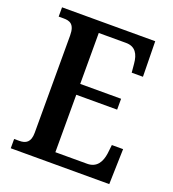

<svg xmlns="http://www.w3.org/2000/svg" viewBox="-131 -814 823 914"><g transform="rotate(20 280.5 -357.0)"><path d="M27 0H526L531 -179H474L469 -135C463 -91 443 -55 394 -55H233V-346H440V-401H233V-659H371C419 -659 437 -626 441 -579L445 -535H502L499 -714H27V-667H52C83 -667 109 -659 109 -601V-108C109 -60 86 -47 53 -47H27Z"/></g></svg>

Font: Noto Serif Bengali Condensed
Style: Regular
Weight: 400
Width: 3
Designer: Juan Bruce, Universal Thirst, Indian Type Foundry and the Monotype Design Team.
Foundry: Monotype Imaging Inc.
Version: Version 2.003